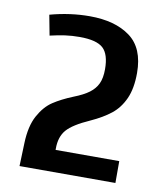

<svg xmlns="http://www.w3.org/2000/svg" viewBox="-69 -619 575 676"><g transform="rotate(10 219.0 -281.0)"><path d="M198.2 -562.5Q289.1 -562.5 342.8 -522.9Q396.5 -483.4 396.5 -394.5Q396.5 -338.9 379.9 -302.2Q363.3 -265.6 335 -243.2Q306.6 -220.7 263.7 -201.2Q204.1 -174.8 182.6 -149.9Q161.1 -125 161.1 -83V-78.1H388.7V0H45.9L48.8 -83Q50.8 -143.6 71.3 -181.2Q91.8 -218.8 120.6 -237.8Q149.4 -256.8 190.4 -273.4Q225.6 -287.1 245.1 -301.8Q264.6 -316.4 273.9 -336.4Q283.2 -356.4 283.2 -387.7Q283.2 -441.4 259.8 -462.9Q236.3 -484.4 175.8 -484.4Q148.4 -484.4 124 -481Q99.6 -477.5 70.3 -470.7L56.6 -543Q127.9 -562.5 198.2 -562.5Z"/></g></svg>

Font: Sudo Var
Style: Regular
Weight: 400
Monospace: yes
Designer: Jens Kutilek
Foundry: Jens Kutilek
Version: Version 0.065;FEAKit 1.0